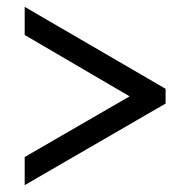

<svg xmlns="http://www.w3.org/2000/svg" viewBox="-20 -638 555 560"><path d="M52 -98 463 -336V-379L52 -618V-536L358 -357L52 -180Z"/></svg>

Font: Noto Serif Georgian SemiCondensed ExtraBold
Style: Regular
Weight: 800
Width: 4
Designer: Monotype Design Team, Akaki Razmadze
Foundry: Google LLC
Version: Version 2.003